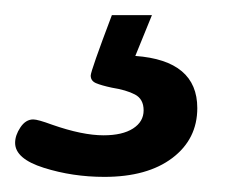

<svg xmlns="http://www.w3.org/2000/svg" viewBox="-65 -23 322 254"><path d="M196 120Q196 161 163 186Q130 211 73 211Q31 211 -7 199Q-45 187 -45 166Q-45 156 -38 145.5Q-31 135 -21 135Q-15 135 4 142Q44 156 72 156Q97 156 111 147Q125 138 125 123Q125 108 113.5 102Q102 96 83 93Q69 90 62 87Q55 84 55 77Q55 71 83 -3H136L114 51Q196 57 196 120Z"/></svg>

Font: Asap-MediumItalic
Style: Italic
Weight: 500
Italic angle: -6°
Designer: Pablo Cosgaya
Foundry: Omnibus-Type
Version: Version 2.000; ttfautohint (v1.8)